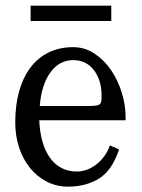

<svg xmlns="http://www.w3.org/2000/svg" viewBox="-20 -660 514 695"><path d="M411.1 -119.1Q385.7 -43 338.4 -13.7Q291 15.6 226.6 15.6Q184.6 15.6 149.4 -2.4Q114.3 -20.5 88.9 -51.8Q63.5 -83 49.3 -125.5Q35.2 -168 35.2 -216.8Q35.2 -279.3 49.3 -329.6Q63.5 -379.9 90.3 -415.5Q117.2 -451.2 156.2 -470.2Q195.3 -489.3 245.1 -489.3Q287.1 -489.3 322.3 -465.8Q357.4 -442.4 382.3 -405.8Q407.2 -369.1 420.9 -324.2Q434.6 -279.3 434.6 -237.3V-224.6H122.1Q126 -136.7 161.6 -87.9Q197.3 -39.1 258.8 -39.1Q276.4 -39.1 293.9 -45.4Q311.5 -51.8 327.6 -64Q343.8 -76.2 356.9 -93.8Q370.1 -111.3 377.9 -133.8ZM347.7 -313.5Q347.7 -370.1 319.8 -406.2Q292 -442.4 245.1 -442.4Q194.3 -442.4 162.1 -397.5Q129.9 -352.5 124 -276.4H299.8Q317.4 -276.4 327.1 -277.8Q336.9 -279.3 341.3 -283.2Q345.7 -287.1 346.7 -294.4Q347.7 -301.8 347.7 -313.5ZM90.8 -639.6H382.8V-584H90.8Z"/></svg>

Font: Uchen
Style: Regular
Weight: 400
Designer: Christopher J. Fynn
Foundry: Christopher J. Fynn for DDC
Version: Version 1.000 preliminary